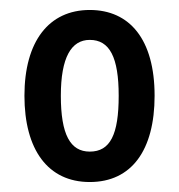

<svg xmlns="http://www.w3.org/2000/svg" viewBox="-20 -742 359 385"><path d="M290 -550C290 -663 240 -722 160 -722C78 -722 29 -659 29 -550C29 -442 76 -377 160 -377C244 -377 290 -441 290 -550ZM102 -550C102 -627 123 -662 160 -662C200 -662 218 -627 218 -550C218 -472 201 -438 160 -438C121 -438 102 -472 102 -550Z"/></svg>

Font: Noto Sans Arabic UI XCn Md
Style: Regular
Weight: 500
Width: 2
Designer: Monotype Design Team, Nadine Chahine and Nizar Qandah
Foundry: Monotype Imaging Inc.
Version: Version 2.010